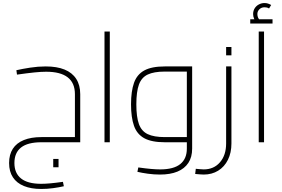

<svg xmlns="http://www.w3.org/2000/svg" viewBox="-20 -938 1861 1266"><path d="M331 165V110H366V165ZM252 308Q185 308 137.5 288.5Q90 269 65 231Q40 193 40 137Q40 81 64.5 43Q89 5 137 -14.5Q185 -34 253 -34H474V-317Q474 -391 426.5 -428Q379 -465 284 -465Q252 -465 207.5 -460.5Q163 -456 92 -446L88 -475Q127 -484 179 -492Q231 -500 281 -500Q355 -500 405.5 -479.5Q456 -459 482.5 -418Q509 -377 509 -317V0H253Q163 0 119 34.5Q75 69 75 137Q75 204 119 239Q163 274 251 274Q277 274 311 271Q345 268 395 261L401 290Q371 297 331.5 302.5Q292 308 252 308Z M669 0V-730H704V0Z M1035 213Q995 213 955.5 207.5Q916 202 886 195L892 166Q942 173 976.5 176Q1011 179 1036 179Q1125 179 1168.5 144Q1212 109 1212 42V-480L1227 -466H1067Q995 -466 954 -446.5Q913 -427 896 -380Q879 -333 879 -250Q879 -167 896 -120Q913 -73 954 -53.5Q995 -34 1067 -34H1212V0H1067Q980 0 931.5 -26.5Q883 -53 863.5 -108.5Q844 -164 844 -250Q844 -336 863.5 -391.5Q883 -447 931.5 -473.5Q980 -500 1067 -500H1247V42Q1247 98 1222 136Q1197 174 1150 193.5Q1103 213 1035 213Z M1323 213Q1310 213 1295.5 211.5Q1281 210 1267 209L1271 175Q1285 176 1298.5 177.5Q1312 179 1323 179Q1390 179 1430.5 132Q1471 85 1471 8V-500H1506V8Q1506 69 1483 115.5Q1460 162 1418.5 187.5Q1377 213 1323 213ZM1471 -573V-628H1506V-573Z M1686 0V-730H1721V0ZM1676 -783Q1663 -798 1656 -813.5Q1649 -829 1649 -845Q1649 -867 1659.5 -883.5Q1670 -900 1687.5 -909Q1705 -918 1724 -918Q1736 -918 1747 -914.5Q1758 -911 1768 -905L1754 -882Q1747 -887 1739 -888.5Q1731 -890 1724 -890Q1704 -890 1690.5 -877Q1677 -864 1677 -845Q1677 -832 1682 -821Q1687 -810 1700 -796ZM1630 -783V-811H1777V-783Z"/></svg>

Font: Cairo Play ExtraLight
Style: Regular
Weight: 250
Version: Version 3.119